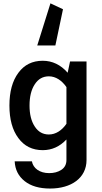

<svg xmlns="http://www.w3.org/2000/svg" viewBox="-20 -889 610 1143"><path d="M355 -834 280.3 -869.1 201.7 -618.2H309.6ZM36.1 -260.7C36.1 -179.2 53.7 -114.3 89.4 -66.9C124.5 -19 172.9 4.9 234.4 4.9C288.6 4.9 335.4 -16.1 375.5 -58.6V63.5C375.5 89.4 365.2 108.9 345.2 122.1C325.2 135.3 300.8 141.6 272.5 141.6C216.3 141.6 177.2 112.8 169.9 71.3H67.4C69.8 120.6 89.4 159.7 127 189.5C164.1 218.8 214.4 233.4 278.3 233.4C403.8 233.4 495.1 170.9 495.1 63.5V-522.9H397L382.8 -456.1C341.3 -503.4 291.5 -527.3 234.4 -527.3C172.9 -527.3 124.5 -503.4 89.4 -455.6C53.7 -407.7 36.1 -342.8 36.1 -260.7ZM155.8 -260.7C155.8 -313 166 -355.5 187 -387.2C207.5 -418.9 235.4 -434.6 271 -434.6C311.5 -434.6 348.1 -410.2 375.5 -370.6V-151.9C348.1 -112.3 311.5 -88.4 271 -88.4C235.4 -88.4 207.5 -104 187 -135.7C166 -167.5 155.8 -209 155.8 -260.7Z"/></svg>

Font: Estedad SemiBold
Style: Regular
Weight: 600
Designer: Amin Abedi
Version: Version 7.3